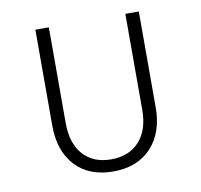

<svg xmlns="http://www.w3.org/2000/svg" viewBox="-67 -621 734 702"><g transform="rotate(-10 300.0 -270.0)"><path d="M299 10Q210 10 159 -44.5Q108 -99 108 -194V-550H158V-194Q158 -119 195.5 -77Q233 -35 299 -35Q366 -35 404 -77Q442 -119 442 -194V-550H492V-194Q492 -100 440.5 -45Q389 10 299 10Z"/></g></svg>

Font: NKDuy Mono Thin
Style: Regular
Weight: 100
Monospace: yes
Designer: NKDuy
Foundry: NKDuy
Version: Version 2.251; ttfautohint (v1.8.4.7-5d5b)